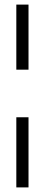

<svg xmlns="http://www.w3.org/2000/svg" viewBox="-20 -680 195 835"><path d="M51 135V-170H104V135ZM51 -377V-660H104V-377Z"/></svg>

Font: Bricolage Grotesque 72pt Condensed ExtraLight
Style: Regular
Weight: 250
Width: 3
Designer: Mathieu Triay
Foundry: Atelier Triay
Version: Version 1.001;gftools[0.9.33.dev8+g029e19f]